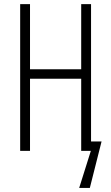

<svg xmlns="http://www.w3.org/2000/svg" viewBox="-20 -734 541 934"><path d="M474.1 -45.9 417 180.2H365.2L421.9 0H375V-351.1H126V0H78.1V-713.9H126V-397H375V-713.9H422.9V-45.9Z"/></svg>

Font: Germano
Style: Regular
Weight: 300
Width: 3
Foundry: Ascender Corporation
Version: Version 1.10; ttfautohint (v1.5)